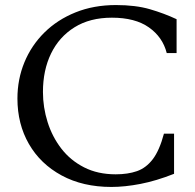

<svg xmlns="http://www.w3.org/2000/svg" viewBox="-20 -730 770 760"><path d="M421 10Q308 10 224 -35.5Q140 -81 94.5 -160Q49 -239 49 -340Q49 -416 76.5 -483Q104 -550 155.5 -601Q207 -652 279 -681Q351 -710 439 -710Q517 -710 573.5 -693.5Q630 -677 679 -654V-520H640Q624 -583 569.5 -621.5Q515 -660 423 -660Q336 -660 275 -622Q214 -584 182 -518Q150 -452 150 -366Q150 -305 168.5 -246.5Q187 -188 223 -141.5Q259 -95 313 -67.5Q367 -40 438 -40Q486 -40 522 -52.5Q558 -65 584.5 -99.5Q611 -134 629 -201H669V-42Q598 -14 536 -2Q474 10 421 10Z"/></svg>

Font: Hedvig Letters Serif 14pt
Style: Regular
Weight: 400
Designer: Alexander Örn & Tor Weibull
Foundry: Kanon Foundry
Version: Version 1.000; ttfautohint (v1.8.4.7-5d5b)